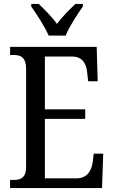

<svg xmlns="http://www.w3.org/2000/svg" viewBox="-20 -951 576 971"><path d="M226 -771H312C330 -816 372 -880 399 -918V-931H361C330 -901 294 -866 268 -830C243 -866 207 -901 176 -931H138V-918C165 -880 207 -816 226 -771ZM31 0H496L502 -174H454L449 -132C443 -88 421 -49 367 -49H207V-350H411V-398H207V-665H346C398 -665 418 -626 421 -582L426 -540H474L469 -714H31V-673H47C83 -673 112 -664 112 -601V-108C112 -51 85 -41 47 -41H31Z"/></svg>

Font: Noto Serif Lao Condensed
Style: Regular
Weight: 400
Width: 3
Designer: Monotype Design Team
Foundry: Monotype Imaging Inc.
Version: Version 2.003